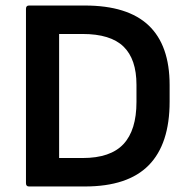

<svg xmlns="http://www.w3.org/2000/svg" viewBox="-20 -675 689 695"><path d="M85 0Q74 0 74 -12V-643Q74 -655 85 -655H287Q442 -655 518 -583Q594 -511 594 -367V-307Q594 -154 518.5 -77Q443 0 287 0ZM194 -103H279Q380 -103 427 -153.5Q474 -204 474 -306V-368Q474 -461 427 -506.5Q380 -552 279 -552H194Z"/></svg>

Font: Sofia Sans
Style: Bold
Weight: 700
Designer: Botio Nikoltchev, Ani Petrova
Foundry: lettersoup
Version: Version 4.100; ttfautohint (v1.8.4.7-5d5b)